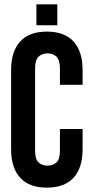

<svg xmlns="http://www.w3.org/2000/svg" viewBox="-20 -853 426 881"><path d="M359 -261V-168Q359 -83 317.5 -37.5Q276 8 195 8Q114 8 72.5 -37.5Q31 -83 31 -168V-532Q31 -617 72.5 -662.5Q114 -708 195 -708Q276 -708 317.5 -662.5Q359 -617 359 -532V-464H255V-539Q255 -577 239.5 -592.5Q224 -608 198 -608Q172 -608 156.5 -592.5Q141 -577 141 -539V-161Q141 -123 156.5 -108Q172 -93 198 -93Q224 -93 239.5 -108Q255 -123 255 -161V-261ZM243 -833V-737H147V-833Z"/></svg>

Font: BebasNeueW03-Regular
Style: Regular
Weight: 400
Designer: Ryoichi Tsunekawa
Foundry: Ryoichi Tsunekawa
Version: Version 1.30